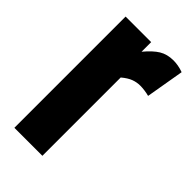

<svg xmlns="http://www.w3.org/2000/svg" viewBox="-179 -609 664 664"><g transform="rotate(45 152.5 -277.0)"><path d="M156 -544V-497Q181 -527 203 -540.5Q225 -554 256 -554Q266 -554 278 -552Q290 -550 304 -545L280 -405Q269 -408 257 -409.5Q245 -411 236 -411Q219 -411 203 -405Q187 -399 168 -383V0H31V-544Z"/></g></svg>

Font: Georama Condensed
Style: Bold
Weight: 700
Width: 3
Designer: Jean-Baptiste Levee
Foundry: Production Type
Version: Version 1.000